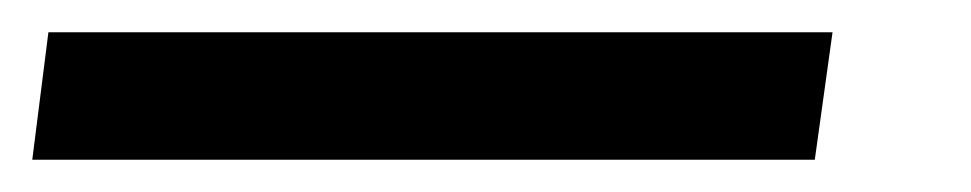

<svg xmlns="http://www.w3.org/2000/svg" viewBox="-62 43 602 119"><path d="M-42 142 -32 63H454L443 142Z"/></svg>

Font: Yekcdsyqcyvpieeyorgstswgcgt
Style: Regular
Weight: 400
Italic angle: -8°
Designer: Carrois Corporate & Edenspiekermann
Foundry: Carrois Corporate GbR & Edenspiekermann AG
Version: Version 2.001